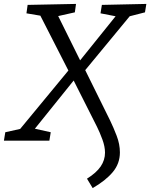

<svg xmlns="http://www.w3.org/2000/svg" viewBox="-38 -718 767 980"><path d="M435 242 406 194Q454 164 476 131.5Q498 99 498 61Q498 30 484.5 -6.5Q471 -43 457 -71L338 -307L140 -61L221 -43L214 0H-18L-11 -43L65 -60L311 -358L168 -638L97 -650L103 -693L350 -698L344 -655L259 -636L371 -410L552 -635L475 -650L482 -693L709 -698L702 -655L624 -635L397 -360L524 -103Q541 -68 557.5 -25Q574 18 574 60Q574 117 537.5 160.5Q501 204 435 242Z"/></svg>

Font: Bitter
Style: Italic
Weight: 400
Italic angle: -9°
Designer: Sol Matas, and Bitter project Authors
Foundry: Sol Matas
Version: Version 2.001